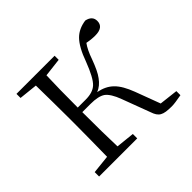

<svg xmlns="http://www.w3.org/2000/svg" viewBox="-132 -673 833 833"><g transform="rotate(-45 284.5 -256.5)"><path d="M486 8C499 8 519 5 546 0V-25L460 -35L417 -150C389 -223 359 -253 300 -265C319 -272 334 -285 347 -303C360 -320 372 -346 385 -381C395 -410 406 -433 418 -449C433 -446 450 -444 467 -444C502 -444 519 -457 519 -483C519 -503 507 -516 483 -521C454 -517 430 -506 412 -488C393 -469 375 -437 359 -392C341 -345 324 -313 308 -298C293 -284 271 -277 242 -277H193C193 -354 194 -419 196 -472L281 -482V-507H47V-482L132 -473C133 -400 134 -336 134 -282V-226C134 -173 133 -109 132 -36L47 -27V0H281V-27L196 -36C194 -90 193 -161 193 -249H243C275 -249 298 -244 313 -234C328 -223 342 -201 354 -168L402 -40C415 -1 431 8 486 8Z"/></g></svg>

Font: AllPunType ExtraLight
Style: Regular
Weight: 280
Version: 1.0